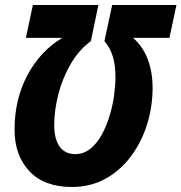

<svg xmlns="http://www.w3.org/2000/svg" viewBox="-20 -734 723 765"><path d="M266 11Q156 11 97 -52Q38 -115 38 -217Q38 -339 89.5 -435Q141 -531 228 -583H83L111 -714H372L342 -570Q295 -536 262 -479.5Q229 -423 212.5 -358.5Q196 -294 196 -236Q196 -180 217.5 -150Q239 -120 280 -120Q313 -120 339.5 -141Q366 -162 385 -196.5Q404 -231 416.5 -272Q429 -313 434.5 -353.5Q440 -394 440 -427Q440 -476 429 -510.5Q418 -545 396 -570L427 -714H683L655 -583H510Q548 -551 568 -499.5Q588 -448 588 -384Q588 -309 566 -238.5Q544 -168 502 -111.5Q460 -55 400.5 -22Q341 11 266 11Z"/></svg>

Font: Noto Sans Condensed ExtraBold
Style: Italic
Weight: 800
Width: 3
Italic angle: -12°
Designer: Monotype Design Team
Foundry: Monotype Imaging Inc.
Version: Version 2.013; ttfautohint (v1.8.4.7-5d5b)